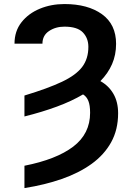

<svg xmlns="http://www.w3.org/2000/svg" viewBox="-20 -741 672 974"><path d="M104 -150.2V-256.4Q223.7 -292.6 294.7 -326.3Q365.8 -360.1 397 -401.6Q428.3 -443.2 428.3 -503.2Q428.3 -547.6 400.2 -576.7Q372.2 -605.8 306.8 -605.8Q262.1 -605.8 228.7 -583.5Q195.3 -561.1 195.3 -519.5H53.6Q53.6 -583.1 89 -628Q124.3 -672.9 181.8 -696.7Q239.3 -720.5 306.8 -720.5Q425.4 -720.5 497.2 -669Q568.9 -617.5 568.9 -518.5Q568.9 -462.7 548.5 -415.8Q528.1 -369 489.3 -329.5Q531.6 -306.1 555.4 -264.9Q579.2 -223.7 579.2 -166.5Q579.2 -83.1 543.9 -19.4Q508.5 44.4 444.4 90.6Q380.3 136.7 293.5 166.9Q206.7 197.1 104 213.1V99.8Q266 67.8 351.6 2.7Q437.1 -62.5 437.1 -168.7Q437.1 -207 428.3 -229Q419.4 -251.1 401.3 -262.1Q343.8 -228 268.8 -200.3Q193.9 -172.6 104 -150.2Z"/></svg>

Font: Interface
Style: Bold
Weight: 700
Designer: Rasmus Andersson
Foundry: rsms
Version: Version 1.8